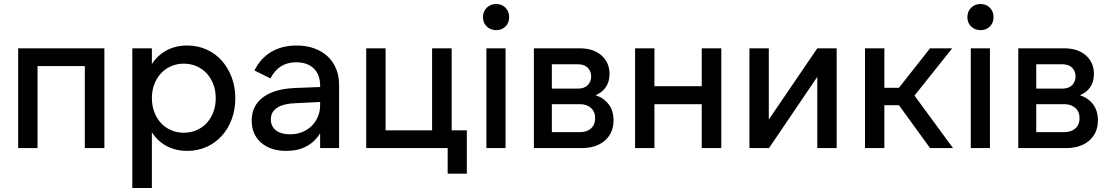

<svg xmlns="http://www.w3.org/2000/svg" viewBox="-20 -742 5558 962"><path d="M71 -500H503V0H405V-411H168V0H71Z M643 -500H741V-421Q770 -466 815.5 -490Q861 -514 918 -514Q969 -514 1013.5 -494.5Q1058 -475 1090 -439.5Q1122 -404 1140.5 -355.5Q1159 -307 1159 -250Q1159 -193 1141 -144.5Q1123 -96 1090.5 -60.5Q1058 -25 1014 -5.5Q970 14 918 14Q861 14 815.5 -10Q770 -34 741 -79V200H643ZM901 -77Q936 -77 965.5 -90Q995 -103 1016 -126Q1037 -149 1049 -181Q1061 -213 1061 -250Q1061 -288 1049 -319.5Q1037 -351 1016 -374Q995 -397 965.5 -410Q936 -423 901 -423Q866 -423 836.5 -410Q807 -397 786 -374Q765 -351 753 -319.5Q741 -288 741 -250Q741 -213 753 -181Q765 -149 786 -126Q807 -103 836.5 -90Q866 -77 901 -77Z M1241 -138Q1241 -211 1296.5 -253.5Q1352 -296 1455 -301L1584 -306V-313Q1584 -368 1552 -399Q1520 -430 1464 -430Q1376 -430 1335 -349L1255 -389Q1285 -450 1339 -482Q1393 -514 1466 -514Q1514 -514 1553.5 -500Q1593 -486 1621 -460Q1649 -434 1664 -397.5Q1679 -361 1679 -316V0H1584V-74Q1529 14 1414 14Q1335 14 1288 -27.5Q1241 -69 1241 -138ZM1433 -69Q1466 -69 1493.5 -80Q1521 -91 1541 -110.5Q1561 -130 1572.5 -157Q1584 -184 1584 -215V-231L1461 -225Q1401 -223 1369 -202.5Q1337 -182 1337 -144Q1337 -109 1362.5 -89Q1388 -69 1433 -69Z M1815 0V-500H1912V-89H2145V-500H2243V-89H2319V128H2223V0Z M2417 -500H2513V0H2417ZM2466 -591Q2438 -591 2419 -609Q2400 -627 2400 -656Q2400 -685 2419 -703.5Q2438 -722 2466 -722Q2494 -722 2512.5 -703.5Q2531 -685 2531 -656Q2531 -627 2512.5 -609Q2494 -591 2466 -591Z M2655 -500H2884Q2953 -500 2993.5 -464.5Q3034 -429 3034 -371Q3034 -333 3015.5 -305.5Q2997 -278 2964 -265Q3006 -251 3030 -219Q3054 -187 3054 -139Q3054 -76 3011 -38Q2968 0 2893 0H2655ZM2886 -80Q2920 -80 2941 -98.5Q2962 -117 2962 -150Q2962 -182 2941 -201Q2920 -220 2886 -220H2745V-80ZM2876 -298Q2908 -298 2925 -315.5Q2942 -333 2942 -359Q2942 -385 2925 -402.5Q2908 -420 2876 -420H2745V-298Z M3594 -500V0H3496V-220H3259V0H3162V-500H3259V-310H3496V-500Z M3832 -500V-143L4075 -500H4172V0H4075V-357L3833 0H3735V-500Z M4411 -302H4484L4640 -500H4751L4562 -263L4755 0H4640L4484 -215H4411V0H4314V-500H4411Z M4844 -500H4940V0H4844ZM4893 -591Q4865 -591 4846 -609Q4827 -627 4827 -656Q4827 -685 4846 -703.5Q4865 -722 4893 -722Q4921 -722 4939.5 -703.5Q4958 -685 4958 -656Q4958 -627 4939.5 -609Q4921 -591 4893 -591Z M5082 -500H5311Q5380 -500 5420.5 -464.5Q5461 -429 5461 -371Q5461 -333 5442.5 -305.5Q5424 -278 5391 -265Q5433 -251 5457 -219Q5481 -187 5481 -139Q5481 -76 5438 -38Q5395 0 5320 0H5082ZM5313 -80Q5347 -80 5368 -98.5Q5389 -117 5389 -150Q5389 -182 5368 -201Q5347 -220 5313 -220H5172V-80ZM5303 -298Q5335 -298 5352 -315.5Q5369 -333 5369 -359Q5369 -385 5352 -402.5Q5335 -420 5303 -420H5172V-298Z"/></svg>

Font: NT Somic Medium
Style: Regular
Weight: 500
Designer: Ravid Balaliev — lead type designer, mastering
Michael Voronin — secret advisor, marketing
Ivan Kovalenko — best boy
Foundry: NT Type
Version: Version 0.7